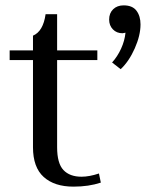

<svg xmlns="http://www.w3.org/2000/svg" viewBox="-20 -686 579 716"><path d="M504 -595Q504 -554 482.5 -505.5Q461 -457 430 -428L398 -453Q418 -475 431.5 -504.5Q445 -534 448 -564Q440 -562 437 -562Q415 -562 401 -576.5Q387 -591 387 -613Q387 -637 402 -651.5Q417 -666 441 -666Q474 -666 489 -646Q504 -626 504 -595ZM349 -39 356 -5Q311 10 254 10Q183 10 143 -26Q103 -62 103 -137V-462H16V-498H103V-553Q141 -569 150 -633H193V-498H343V-462H193V-137Q193 -77 216.5 -52Q240 -27 284 -27Q313 -27 349 -39Z"/></svg>

Font: Trirong
Style: Regular
Weight: 400
Designer: Katatrad Team
Foundry: CadsonDemak
Version: Version 1.001